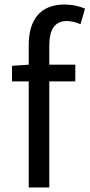

<svg xmlns="http://www.w3.org/2000/svg" viewBox="-20 -829 396 849"><path d="M356 -791C330 -802 298 -809 265 -809C157 -809 107 -740 107 -630V-543L33 -538V-469H107V0H198V-469H313V-543H198V-629C198 -699 223 -736 275 -736C294 -736 316 -731 336 -722Z"/></svg>

Font: Noto Sans T Chinese Regular
Style: Regular
Weight: 400
Designer: Ryoko NISHIZUKA (kana & ideographs); Paul D. Hunt (Latin, Greek & Cyrillic); Wenlong ZHANG (bopomofo); Sandoll Communica
Foundry: Adobe Systems Incorporated
Version: Version 1.000;PS 1;hotconv 1.0.78;makeotf.lib2.5.61930